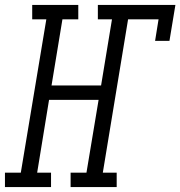

<svg xmlns="http://www.w3.org/2000/svg" viewBox="-60 -755 728 775"><path d="M-40 0V-58H24L127 -677H70V-735H256V-677H192L148 -410H348L392 -677H335V-735H648L624 -590H566L580 -677H457L355 -58H411V0H225V-58H289L338 -352H138L90 -58H146V0Z"/></svg>

Font: Iosevka Slab LtExObl
Style: Regular
Weight: 300
Width: 7
Italic angle: -9°
Monospace: yes
Designer: Belleve Invis
Foundry: Belleve Invis
Version: Version 11.1.0; ttfautohint (v1.8.3)